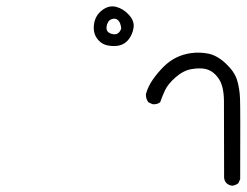

<svg xmlns="http://www.w3.org/2000/svg" viewBox="-20 -425 780 607"><path d="M713.9 162.1Q704.1 161.1 696.3 154.3Q689.5 147.5 688.5 136.7Q688.5 -81.1 688 -108.4Q687.5 -135.7 681.6 -154.8Q675.8 -173.8 661.6 -188.5Q647.5 -203.1 629.4 -207Q611.3 -210.9 585.4 -206.5Q559.6 -202.1 535.2 -180.7Q510.7 -159.2 501.5 -139.2Q492.2 -119.1 486.3 -101.6Q475.6 -93.8 461.9 -95.7L449.2 -101.6Q440.4 -113.3 441.4 -127.9Q448.2 -152.3 463.4 -173.8Q478.5 -195.3 497.1 -213.9Q515.6 -232.4 537.6 -243.2Q559.6 -253.9 585.4 -257.3Q611.3 -260.7 638.7 -255.4Q666 -250 693.4 -224.6Q720.7 -199.2 729 -173.3Q737.3 -147.5 738.8 -114.3Q740.2 -81.1 739.3 141.6L733.4 154.3Q724.6 161.1 713.9 162.1ZM321.3 -281.2Q299.8 -285.2 286.6 -303.7Q273.4 -322.3 277.3 -349.1Q281.2 -376 302.7 -392.6Q324.2 -409.2 347.2 -403.3Q370.1 -397.5 387.7 -377.9Q405.3 -358.4 402.3 -337.9Q399.4 -317.4 387.7 -301.8Q376 -286.1 358.9 -281.7Q341.8 -277.3 321.3 -281.2ZM363.3 -335Q361.3 -354.5 352.5 -361.8Q343.8 -369.1 331.5 -363.8Q319.3 -358.4 316.9 -340.3Q314.5 -322.3 335 -317.4Q355.5 -312.5 363.3 -335Z"/></svg>

Font: JasonHandwriting4
Style: Regular
Weight: 400
Version: Version 1.01.21